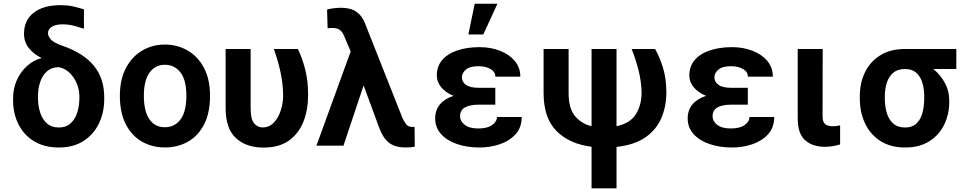

<svg xmlns="http://www.w3.org/2000/svg" viewBox="-20 -796 5297 1049"><path d="M111.2 -611.5Q111.2 -685.4 164.2 -726.6Q217.3 -767.8 310.4 -767.8Q348.7 -767.8 376.1 -761.7Q403.4 -755.7 438.6 -745V-639.2Q419.4 -645.6 387.6 -654.3Q355.8 -663 321.7 -663Q284.8 -663 263.5 -649.9Q242.2 -636.7 242.2 -614.3Q242.2 -599.8 256.7 -581.7Q271.3 -563.6 323.2 -545.1Q435.4 -506.4 492.4 -437.3Q549.4 -368.3 549.4 -264.9V-255Q549.4 -180 519.9 -120Q490.4 -60 435.2 -25Q380 9.9 301.8 9.9Q222.3 9.9 166.4 -24.1Q110.4 -58.2 81 -116.8Q51.5 -175.4 51.5 -248.6V-258.5Q51.5 -313.9 72.6 -359.7Q93.8 -405.5 128.7 -436.4Q163.7 -467.3 205.3 -478L204.2 -480.8Q162.6 -501.4 136.9 -534.1Q111.2 -566.8 111.2 -611.5ZM187.5 -270.6V-261.4Q187.5 -217.3 199.6 -180.6Q211.6 -143.8 236.9 -121.6Q262.1 -99.4 301.8 -99.4Q340.6 -99.4 365.2 -121.6Q389.9 -143.8 401.8 -180.6Q413.7 -217.3 413.7 -261.4V-270.6Q413.7 -304.7 400 -338.4Q386.4 -372.2 361.3 -397Q336.3 -421.9 301.8 -429Q262.8 -429 237.4 -407Q212 -384.9 199.8 -348.7Q187.5 -312.5 187.5 -270.6Z M881 9.6Q810.7 9.6 755 -22.5Q699.2 -54.7 667.1 -117.5Q634.9 -180.4 634.9 -272.7Q634.9 -361.2 667.8 -423.7Q700.6 -486.2 756.4 -519.4Q812.1 -552.6 880.3 -552.6Q948.9 -552.6 1005 -520.2Q1061.1 -487.9 1094.3 -425.4Q1127.5 -362.9 1127.5 -272.7Q1127.5 -179.3 1095.2 -116.5Q1062.9 -53.6 1007.1 -22Q951.3 9.6 881 9.6ZM880.3 -100.9Q934.3 -100.9 966.3 -143.5Q998.2 -186.1 998.2 -272.7Q998.2 -359.4 965.7 -400.7Q933.2 -442.1 880.3 -442.1Q828.1 -442.1 797.1 -399.3Q766 -356.5 766 -272.7Q766 -188.9 796 -144.9Q826 -100.9 880.3 -100.9Z M1212.7 -528.4H1349.4V-203.8Q1349.4 -144.9 1368.3 -122.3Q1387.1 -99.8 1414.4 -99.8Q1451 -99.8 1476 -126.1Q1501.1 -152.3 1514 -193Q1527 -233.7 1527 -276.6Q1525.9 -341.6 1511.9 -404.8Q1497.9 -468 1476.2 -528.4H1607.2Q1629.6 -483.3 1646.5 -420.3Q1663.4 -357.2 1663.4 -276.6Q1663.4 -197.1 1638 -131.9Q1612.6 -66.8 1558.8 -28.2Q1505 10.3 1419.7 10.3Q1325.3 10.3 1269 -41.5Q1212.7 -93.4 1212.7 -204.9Z M1842.3 -753.6Q1896 -753.6 1927.2 -731.5Q1958.5 -709.5 1973.7 -669.7L2177.9 -153.8Q2186.8 -133.2 2198.2 -118.1Q2209.5 -103 2229 -103H2245L2246.1 5.7Q2228.7 9.6 2194.6 9.6Q2136.4 9.6 2103.7 -17.4Q2071 -44.4 2051.5 -98.7L1966.6 -329.2L1856.5 0H1708.8L1896 -514.9L1860.1 -599.4Q1850.1 -623.9 1835 -633.5Q1820 -643.1 1797.2 -643.1Q1791.5 -643.1 1784.6 -642.9Q1777.7 -642.8 1769.9 -641.7L1767 -744Q1781.2 -748.2 1803.3 -750.9Q1825.3 -753.6 1842.3 -753.6Z M2593.7 -316.4H2686.1V-224.1H2593.7Q2547.2 -224.1 2520.4 -209.2Q2493.6 -194.2 2493.6 -159.4Q2493.6 -134.2 2518.8 -114.2Q2544 -94.1 2593 -94.1Q2642.4 -94.1 2668.7 -112.7Q2695 -131.4 2695 -156.6H2830.3Q2830.3 -98.7 2796.3 -62Q2762.4 -25.2 2709.7 -7.6Q2657 9.9 2600.5 9.9Q2531.6 9.9 2476.6 -9.1Q2421.5 -28.1 2389.6 -63.7Q2357.6 -99.4 2357.6 -149.1Q2357.6 -194.6 2383.7 -225.7Q2409.8 -256.7 2458.1 -272.4Q2415.5 -289.4 2391 -318.7Q2366.5 -348 2366.5 -383.5Q2366.5 -433.9 2396.1 -468.4Q2425.8 -502.8 2478.7 -520.6Q2531.6 -538.4 2600.5 -538.4Q2660.9 -538.4 2711.5 -518.8Q2762.1 -499.3 2792.4 -463.2Q2822.8 -427.2 2822.8 -377.1H2686.4Q2686.4 -403.8 2659.8 -419Q2633.2 -434.3 2594.1 -434.3Q2546.5 -434.3 2525 -415.3Q2503.6 -396.3 2503.6 -374.3Q2503.6 -348 2526.1 -332.2Q2548.7 -316.4 2593.7 -316.4ZM2539.1 -607.6 2573.5 -775.6H2697.8L2620.4 -607.6Z M2949.9 -528.4H3086.6V-287.6Q3086.6 -203.5 3121.8 -161.6Q3157 -119.7 3212 -106.5V-528.4H3348.4V-106.2Q3424.4 -122.9 3454.9 -173.3Q3485.4 -223.7 3485.4 -289.8Q3484 -351.2 3468.9 -411.2Q3453.8 -471.2 3430.8 -528.4H3558.9Q3583.8 -485.8 3602.3 -425.8Q3620.7 -365.8 3620.7 -289.8Q3620.7 -218.4 3595 -154.8Q3569.2 -91.3 3509.6 -47.9Q3449.9 -4.6 3348.4 6.7V233H3212V5.7Q3091.3 -9.2 3020.6 -80.1Q2949.9 -150.9 2949.9 -288.4Z M3973.4 -316.4H4065.7V-224.1H3973.4Q3926.8 -224.1 3900 -209.2Q3873.2 -194.2 3873.2 -159.4Q3873.2 -134.2 3898.4 -114.2Q3923.7 -94.1 3972.7 -94.1Q4022 -94.1 4048.3 -112.7Q4074.6 -131.4 4074.6 -156.6H4209.9Q4209.9 -98.7 4176 -62Q4142 -25.2 4089.3 -7.6Q4036.6 9.9 3980.1 9.9Q3911.2 9.9 3856.2 -9.1Q3801.1 -28.1 3769.2 -63.7Q3737.2 -99.4 3737.2 -149.1Q3737.2 -194.6 3763.3 -225.7Q3789.4 -256.7 3837.7 -272.4Q3795.1 -289.4 3770.6 -318.7Q3746.1 -348 3746.1 -383.5Q3746.1 -433.9 3775.7 -468.4Q3805.4 -502.8 3858.3 -520.6Q3911.2 -538.4 3980.1 -538.4Q4040.5 -538.4 4091.1 -518.8Q4141.7 -499.3 4172.1 -463.2Q4202.4 -427.2 4202.4 -377.1H4066.1Q4066.1 -403.8 4039.4 -419Q4012.8 -434.3 3973.7 -434.3Q3926.1 -434.3 3904.7 -415.3Q3883.2 -396.3 3883.2 -374.3Q3883.2 -348 3905.7 -332.2Q3928.3 -316.4 3973.4 -316.4Z M4338.4 -528.4H4474.8L4474.1 -162.6Q4474.1 -128.6 4488.3 -117.5Q4502.5 -106.5 4528.8 -106.5Q4541.5 -106.5 4552.2 -108Q4562.9 -109.4 4570 -111.2V-7.1Q4553.3 -1.8 4532.8 2.1Q4512.4 6 4486.2 6Q4419.4 6 4378.9 -29.7Q4338.4 -65.3 4338.4 -148.8Z M4677.6 -258.5V-269.9Q4677.6 -343.8 4706.3 -402.2Q4735.1 -460.6 4790.3 -494.5Q4845.5 -528.4 4924.4 -528.4H5204.9V-419H5079.2Q5116.8 -388.8 5141.5 -344.6Q5166.2 -300.4 5166.2 -248.6V-238.6Q5166.2 -170.1 5138.1 -113.6Q5110.1 -57.2 5056.5 -23.6Q5002.8 9.9 4925.8 9.9Q4846.2 9.9 4790.8 -25.2Q4735.4 -60.4 4706.5 -121.1Q4677.6 -181.8 4677.6 -258.5ZM4814.3 -269.9V-258.5Q4814.3 -214.8 4825.1 -178.6Q4835.9 -142.4 4860.4 -120.9Q4884.9 -99.4 4925.8 -99.4Q4963.8 -99.4 4986.7 -120.9Q5009.6 -142.4 5019.5 -178.6Q5029.5 -214.8 5029.5 -258.5V-269.9Q5029.5 -309.7 5019.4 -343.8Q5009.2 -377.8 4986.2 -398.4Q4963.1 -419 4924.4 -419Q4884.2 -419 4860.1 -398.4Q4835.9 -377.8 4825.1 -343.8Q4814.3 -309.7 4814.3 -269.9Z"/></svg>

Font: Interface
Style: Bold
Weight: 700
Designer: Rasmus Andersson
Foundry: rsms
Version: Version 1.8